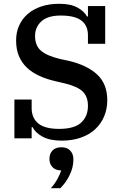

<svg xmlns="http://www.w3.org/2000/svg" viewBox="-20 -730 645 1013"><path d="M305 12Q243 12 204.5 -9Q166 -30 152 -59H147V0H56V-205H147V-160Q147 -108 181.5 -79Q216 -50 292 -50Q372 -50 408 -83Q444 -116 444 -171Q444 -220 417 -246.5Q390 -273 326 -289L275 -301Q226 -312 187 -330Q148 -348 121 -374Q94 -400 79.5 -435Q65 -470 65 -517Q65 -560 81 -595.5Q97 -631 126.5 -656.5Q156 -682 198 -696Q240 -710 293 -710Q353 -710 389 -690Q425 -670 439 -643H444V-698H535V-499H444V-544Q444 -595 409.5 -621.5Q375 -648 301 -648Q232 -648 198.5 -617.5Q165 -587 165 -540Q165 -490 195.5 -463Q226 -436 296 -419L343 -409Q440 -386 493 -336.5Q546 -287 546 -201Q546 -155 529.5 -116Q513 -77 482.5 -48.5Q452 -20 407 -4Q362 12 305 12ZM248 263Q267 243 282 216Q297 189 303 169Q273 169 257 152Q241 135 241 110V107Q241 81 257 64Q273 47 304 47Q335 47 351 65Q367 83 367 108V115Q367 153 347.5 193.5Q328 234 298 263H248Z"/></svg>

Font: IBM Plex Serif Medm
Style: Regular
Weight: 500
Designer: Mike Abbink, Paul van der Laan, Pieter van Rosmalen
Foundry: Bold Monday
Version: Version 3.001